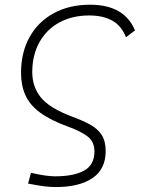

<svg xmlns="http://www.w3.org/2000/svg" viewBox="-20 -547 626 802"><path d="M212.4 234.4Q189.5 234.4 162.8 231Q136.2 227.5 97.2 219.7L109.4 174.8Q172.4 189.5 210.4 189.5Q287.6 189.5 331.1 165.8Q374.5 142.1 374.5 85.4Q374.5 44.9 346.2 23.2Q317.9 1.5 266.6 -17.1Q191.4 -44.4 147.9 -76.4Q104.5 -108.4 86.2 -149.2Q67.9 -189.9 67.9 -242.2Q67.9 -328.6 103.8 -392.6Q139.6 -456.5 204.6 -491.9Q269.5 -527.3 356.4 -527.3Q499.5 -527.3 543.9 -419.9L506.3 -391.6Q486.8 -440.4 448 -461.4Q409.2 -482.4 352.5 -482.4Q281.2 -482.4 227.8 -453.1Q174.3 -423.8 144.8 -370.8Q115.2 -317.9 114.7 -246.6Q114.7 -184.1 151.1 -139.4Q187.5 -94.7 284.2 -58.6Q327.1 -43 357.7 -25.9Q388.2 -8.8 404.8 16.8Q421.4 42.5 421.4 84.5Q421.4 159.7 366.2 197Q311 234.4 212.4 234.4Z"/></svg>

Font: Cascadia Code ExtraLight
Style: Italic
Weight: 200
Italic angle: -10°
Monospace: yes
Designer: Aaron Bell
Foundry: Saja Typeworks
Version: Version 2404.023; ttfautohint (v1.8.4)